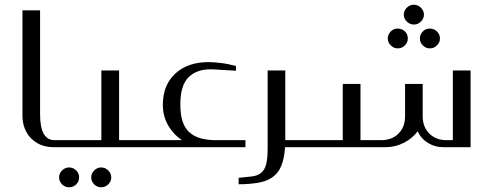

<svg xmlns="http://www.w3.org/2000/svg" viewBox="-20 -624 2091 814"><path d="M149.9 -580.1V-140.1Q149.9 -29.8 210.9 -29.8H245.1Q254.9 -29.8 254.9 -20V-9.8Q254.9 0 245.1 0H207Q179.7 0 155.8 -8.8Q133.3 -17.1 113.8 -35.6Q95.7 -52.7 85.4 -78.1Q75.2 -103 75.2 -134.8V-580.1Z M242.7 0Q232.4 0 232.4 -14.2V-15.1Q232.4 -22.9 235.4 -26.9Q237.8 -29.8 242.7 -29.8H409.7V-325.2H484.9V-29.8H558.6Q568.8 -29.8 568.8 -20V-9.8Q568.8 0 558.6 0ZM230.5 127.9Q230.5 111.3 243.2 98.6Q255.9 85.9 272.5 85.9Q290.5 85.9 303.2 98.6Q315.4 110.8 315.4 127.9Q315.4 145.5 303.2 157.7Q291 169.9 272.5 169.9Q255.4 169.9 243.2 157.7Q230.5 145 230.5 127.9ZM366.7 127.9Q366.7 111.3 379.4 98.6Q392.1 85.9 408.7 85.9Q426.3 85.9 439 98.6Q451.7 111.3 451.7 127.9Q451.7 145 439 157.7Q426.8 169.9 408.7 169.9Q391.6 169.9 379.4 157.7Q366.7 145 366.7 127.9Z M1020.5 -29.8V0H555.7Q546.4 0 546.4 -14.2V-16.1Q546.4 -24.9 548.8 -27.3Q551.3 -29.8 555.7 -29.8H751.5Q716.8 -52.2 693.8 -90.8Q670.4 -130.4 670.4 -179.2Q670.4 -263.7 723.6 -312.5Q776.4 -360.8 864.7 -360.8Q883.8 -360.8 916.5 -356.9Q946.3 -353.5 980.5 -344.2V-324.2Q923.8 -327.1 913.1 -328.1Q890.1 -330.1 871.6 -330.1Q813 -330.1 778.8 -295.9Q744.6 -261.7 744.6 -181.2Q744.6 -136.2 754.4 -108.4Q764.6 -78.6 784.2 -62Q804.7 -44.4 831.1 -37.6Q860.8 -29.8 893.6 -29.8Z M1189.5 -325.2V-29.8H1266.6Q1276.4 -29.8 1276.4 -20V-9.8Q1276.4 0 1266.6 0H1188.5Q1185.5 48.3 1171.9 80.6Q1159.2 110.8 1134.3 127.9Q1109.9 145 1074.2 150.9Q1036.1 157.2 991.7 157.2V129.9Q1023.9 127 1047.9 124Q1071.8 121.1 1086.4 109.4Q1101.6 97.2 1107.9 74.2Q1114.7 49.3 1114.7 5.9V-325.2Z M1734.4 -604Q1752 -604 1764.6 -591.3Q1777.3 -578.6 1777.3 -562Q1777.3 -545.4 1764.6 -532.7Q1752 -520 1734.4 -520Q1717.3 -520 1704.6 -532.7Q1691.9 -545.4 1691.9 -562Q1691.9 -578.6 1704.6 -591.3Q1717.3 -604 1734.4 -604ZM1624 -460.9Q1624 -478 1636.7 -490.7Q1648.9 -502.9 1666 -502.9Q1684.6 -502.9 1696.8 -490.7Q1709 -478.5 1709 -460.9Q1709 -443.8 1696.8 -431.6Q1684.1 -418.9 1666 -418.9Q1649.4 -418.9 1636.7 -431.6Q1624 -444.3 1624 -460.9ZM1760.3 -460.9Q1760.3 -478.5 1772.5 -490.7Q1784.7 -502.9 1802.2 -502.9Q1820.3 -502.9 1832.5 -490.7Q1845.2 -478 1845.2 -460.9Q1845.2 -444.3 1832.5 -431.6Q1819.8 -418.9 1802.2 -418.9Q1785.2 -418.9 1772.5 -431.6Q1760.3 -443.8 1760.3 -460.9ZM1772 -130.9Q1772 -85.9 1800.3 -57.6Q1828.1 -29.8 1873 -29.8H1899.9V-325.2H1975.1V0H1859.4Q1823.2 0 1794.4 -18.1Q1764.2 -36.6 1751 -67.9Q1729 -37.6 1692.9 -19Q1656.2 0 1615.2 0H1264.2Q1253.9 0 1253.9 -9.8V-20Q1253.9 -29.8 1264.2 -29.8H1433.1V-268.1H1508.3V-29.8H1596.2Q1641.6 -29.8 1669.4 -57.6Q1697.3 -85.4 1697.3 -130.9V-268.1H1772Z"/></svg>

Font: SimahzazaarabicW05-Light
Style: Regular
Weight: 300
Designer: Ahmed zaza
Foundry: Ahmed zaza
Version: Version 1.001